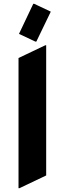

<svg xmlns="http://www.w3.org/2000/svg" viewBox="-20 -987 343 1017"><path d="M161.1 -966.8 249 -925.3 172.4 -766.6H167.5L80.6 -807.6L156.2 -966.8ZM83 9.8H78.1V-679.7L219.7 -747.1H224.6V-57.6Z"/></svg>

Font: Nova Round
Style: Bold
Weight: 700
Designer: Wojciech Kalinowski "wmk69" (wmk69@o2.pl)
Foundry: Wojciech Kalinowski "wmk69" (wmk69@o2.pl)
Version: Version 3.1.0; 2021-05-23